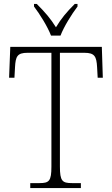

<svg xmlns="http://www.w3.org/2000/svg" viewBox="-20 -951 568 971"><path d="M238 -771H286C303 -816 343 -880 372 -918V-931H358C316 -889 290 -858 263 -813C235 -858 208 -889 166 -931H152V-918C181 -880 221 -816 238 -771ZM133 0H389V-25H344C295 -25 283 -35 283 -109V-684H407C459 -684 468 -665 471 -612L474 -558H500L495 -714H32L26 -558H53L56 -612C59 -665 67 -684 119 -684H240V-108C240 -35 228 -25 180 -25H133Z"/></svg>

Font: Noto Serif Ethiopic SemiCondensed ExtraLight
Style: Regular
Weight: 200
Width: 4
Designer: Monotype Design Team
Foundry: Monotype Imaging Inc.
Version: Version 2.102